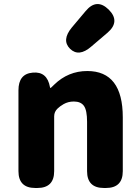

<svg xmlns="http://www.w3.org/2000/svg" viewBox="-20 -937 698 957"><path d="M156 0Q72 0 72 -84V-487Q72 -569 143 -575Q215 -582 229 -503Q230 -498 231.5 -498Q233 -498 250 -515Q320 -583 415 -583Q592 -583 592 -352V-84Q592 0 508 0H498Q414 0 414 -84V-330Q414 -387 398.5 -409Q383 -431 348 -431Q320 -431 297 -418Q278 -407 267 -396Q250 -380 250 -357V-84Q250 0 166 0ZM435 -705Q373 -651 329 -694Q286 -737 338 -800L407 -882Q462 -948 522 -889Q581 -830 516 -774Z"/></svg>

Font: Resource Han Rounded JP Heavy
Style: Regular
Weight: 900
Designer: Cyano Hao (round all glyphs); Ryoko NISHIZUKA 西塚涼子 (kana, bopomofo & ideographs); Paul D. Hunt (Latin, Greek & Cyrillic)
Foundry: Cyano Hao
Version: 0.990